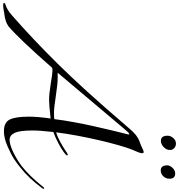

<svg xmlns="http://www.w3.org/2000/svg" viewBox="-28 -1174 1165 1250"><g transform="rotate(90 555.0 -549.5)"><path d="M865 -1112Q883 -1112 895 -1100.5Q907 -1089 907 -1074Q907 -1050 888 -1032Q869 -1014 847 -1014Q814 -1014 814 -1058Q814 -1077 829 -1094.5Q844 -1112 865 -1112ZM1060 -1107Q1094 -1107 1094 -1070Q1094 -1046 1078 -1029.5Q1062 -1013 1040 -1013Q1007 -1013 1007 -1055Q1007 -1073 1023.5 -1090Q1040 -1107 1060 -1107ZM1020 -98Q996 -78 966.5 -58.5Q937 -39 883 -15.5Q829 8 786 8Q728 8 709 -29.5Q690 -67 690 -154Q690 -212 702 -296Q612 -286 582 -286Q541 -286 475 -297Q409 -308 392 -308Q378 -308 372 -306Q180 -87 102 -22Q73 0 16 6Q11 7 0.5 9Q-10 11 -19.5 12Q-29 13 -38 13Q-50 13 -50 6Q-50 0 -34 -4Q-4 -14 30 -44Q181 -176 345 -341.5Q509 -507 746 -784Q762 -802 772.5 -814.5Q783 -827 794 -837Q805 -847 810 -851.5Q815 -856 825.5 -862Q836 -868 839 -869.5Q842 -871 856 -876.5Q870 -882 876 -884Q879 -885 896.5 -893.5Q914 -902 920 -902Q928 -902 928 -892Q928 -884 923.5 -871.5Q919 -859 913 -845.5Q907 -832 906 -830Q877 -756 843 -609.5Q809 -463 792 -332Q823 -341 857 -360Q891 -379 912 -393.5Q933 -408 936 -408Q942 -408 942 -402Q942 -397 920 -381Q898 -365 861 -345.5Q824 -326 790 -314Q780 -227 780 -178Q780 -95 795.5 -62Q811 -29 841 -29Q871 -29 919.5 -52Q968 -75 1012 -108Q1074 -156 1148 -248Q1152 -254 1156 -254Q1160 -254 1160 -250Q1160 -248 1158 -244Q1090 -152 1020 -98ZM404 -342H438Q478 -342 555 -330Q632 -318 666 -318Q690 -318 706 -320Q713 -378 726 -448.5Q739 -519 752.5 -578.5Q766 -638 778 -689Q790 -740 798 -770.5Q806 -801 806 -802Q806 -808 803 -808Q796 -808 770 -776Z"/></g></svg>

Font: Miama Nueva
Style: Medium
Weight: 400
Italic angle: -28°
Version: Version 1.0